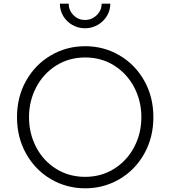

<svg xmlns="http://www.w3.org/2000/svg" viewBox="-20 -1007 921 1039"><path d="M72 -373Q72 -483 121.5 -570.5Q171 -658 255.5 -707.5Q340 -757 441 -757Q542 -757 626.5 -707.5Q711 -658 760.5 -570.5Q810 -483 810 -373Q810 -263 760.5 -175Q711 -87 626.5 -37.5Q542 12 441 12Q340 12 255.5 -37.5Q171 -87 121.5 -175Q72 -263 72 -373ZM441 -50Q528 -50 597.5 -93.5Q667 -137 706 -211Q745 -285 745 -373Q745 -460 706.5 -534Q668 -608 598.5 -652Q529 -696 441 -696Q353 -696 283.5 -652Q214 -608 175.5 -534Q137 -460 137 -373Q137 -285 175.5 -211Q214 -137 283.5 -93.5Q353 -50 441 -50ZM304 -987H352Q352 -951 377.5 -925Q403 -899 440 -899Q477 -899 503.5 -925Q530 -951 530 -987H577Q577 -951 558.5 -920.5Q540 -890 508.5 -872Q477 -854 440 -854Q403 -854 371.5 -872Q340 -890 322 -920.5Q304 -951 304 -987Z"/></svg>

Font: Evergrow Sans
Style: Light
Weight: 300
Foundry: 10Web
Version: Version 1.000